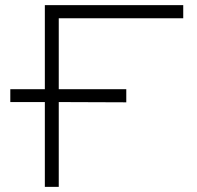

<svg xmlns="http://www.w3.org/2000/svg" viewBox="-20 -725 764 745"><path d="M154 0V-329H20V-379H154V-705H691V-654H208V-379H470V-328L208 -329V0Z"/></svg>

Font: Nunito Sans 7pt Expanded ExtraLight
Style: Regular
Weight: 250
Width: 7
Designer: Vernon Adams
Foundry: Vernon Adams
Version: Version 3.101;gftools[0.9.27]